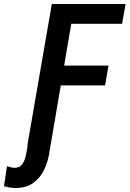

<svg xmlns="http://www.w3.org/2000/svg" viewBox="-85 -731 652 966"><path d="M128.9 -440.4H244.6L164.6 28.3Q158.2 77.6 138.4 120.4Q118.7 163.1 82.8 189.2Q46.9 215.3 -8.3 214.8Q-23.4 214.8 -37.1 212.4Q-50.8 210 -64.9 206.1L-49.8 105Q-40.5 107.9 -30.8 110.6Q-21 113.3 -11.2 113.3Q10.7 113.3 22.9 99.6Q35.2 85.9 41 66.4Q46.9 46.9 49.3 29.3ZM291 -710.9 168 0H52.7L175.8 -710.9ZM460.9 -400.9 443.8 -301.3H192.9L210.4 -400.9ZM546.9 -710.9 529.3 -611.3H246.6L264.2 -710.9Z"/></svg>

Font: Roboto Condensed Medium
Style: Italic
Weight: 500
Italic angle: -12°
Designer: Christian Robertson
Foundry: Google
Version: Version 3.0; 2020